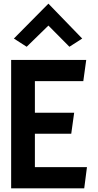

<svg xmlns="http://www.w3.org/2000/svg" viewBox="-20 -1031 536 1051"><path d="M56 -820 126 -775 245 -891 360 -775 430 -820 245 -1011ZM171 -414V-587H436L452 -703H41V0H441L456 -116H171V-299H370L386 -414Z"/></svg>

Font: Bluebird
Style: Nrw
Weight: 400
Designer: Jasper
Foundry: Cannot Into Space Fonts
Version: Version 0.98